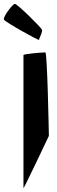

<svg xmlns="http://www.w3.org/2000/svg" viewBox="-54 -976 289 982"><path d="M-34 -876C-28 -863 147 -766 146 -772C145 -780 167 -815 160 -825C154 -838 35 -956 22 -956C10 -956 -40 -888 -34 -876ZM66 -14C66 -6 196 -281 196 -281C196 -288 188 -708 178 -708C167 -708 66 -701 66 -694Z"/></svg>

Font: Ampere
Style: Cnd
Weight: 400
Version: Version 1